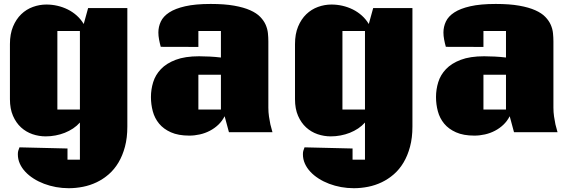

<svg xmlns="http://www.w3.org/2000/svg" viewBox="-20 -676 2956 982"><path d="M388.7 -49.3Q373.5 -32.2 353.8 -19Q334 -5.9 311.3 3.2Q288.6 12.2 263.7 16.8Q238.8 21.5 213.9 21.5Q179.2 21.5 146.2 10.3Q113.3 -1 87.6 -24.4Q62 -47.9 46.4 -83.7Q30.8 -119.6 30.8 -168.5V-450.7Q30.8 -502 46.6 -540Q62.5 -578.1 88.6 -603.3Q114.7 -628.4 148.4 -640.6Q182.1 -652.8 217.3 -652.8Q245.6 -652.8 273.4 -646.5Q301.3 -640.1 326.4 -627.7Q351.6 -615.2 372.6 -596.4Q393.6 -577.6 408.2 -553.2L430.7 -634.8H631.3V-28.3Q631.3 28.8 619.1 74.5Q606.9 120.1 585.9 155.3Q564.9 190.4 536.4 215.3Q507.8 240.2 474.6 256.1Q441.4 272 404.8 279.3Q368.2 286.6 331.5 286.6Q298.3 286.6 266.4 280.8Q234.4 274.9 205.3 263.9Q176.3 252.9 151.9 237.3Q127.4 221.7 109.4 202.4Q91.3 183.1 81.3 160.6Q71.3 138.2 71.3 113.3Q71.3 102.5 73.2 95.7Q75.2 88.9 79.6 77.6L325.2 83.5V140.6H388.7ZM388.7 -517.6H273.4V-115.7H388.7Z M1150.9 0 1128.9 -81.5Q1116.2 -56.6 1096.7 -38.1Q1077.1 -19.5 1053.2 -7.1Q1029.3 5.4 1002.2 11.5Q975.1 17.6 948.2 17.6Q892.1 17.6 854.2 0.7Q816.4 -16.1 793.7 -43.7Q771 -71.3 761.5 -106.7Q752 -142.1 752 -179.7Q752 -218.3 763.4 -255.6Q774.9 -293 803 -322.5Q831.1 -352.1 878.7 -370.1Q926.3 -388.2 998.5 -388.2Q1023.4 -388.2 1052.2 -386.7Q1081.1 -385.3 1109.9 -381.8V-517.6H994.6V-436L802.2 -436.5Q796.9 -455.6 793.5 -474.1Q790 -492.7 790 -509.8Q790 -539.1 802.5 -565.7Q814.9 -592.3 845.5 -612.3Q876 -632.3 927.5 -644Q979 -655.8 1057.6 -655.8Q1128.4 -655.8 1177.7 -647Q1227.1 -638.2 1259.8 -623.5Q1292.5 -608.9 1311 -589.6Q1329.6 -570.3 1338.9 -549.1Q1348.1 -527.8 1350.3 -506.1Q1352.5 -484.4 1352.5 -464.8V-125.5Q1352.5 -102.1 1355.7 -80.1Q1358.9 -58.1 1362.8 -40Q1367.7 -19 1373.5 0ZM994.6 -293.9V-115.7H1109.9V-293.9Z M1846.7 -49.3Q1831.5 -32.2 1811.8 -19Q1792 -5.9 1769.3 3.2Q1746.6 12.2 1721.7 16.8Q1696.8 21.5 1671.9 21.5Q1637.2 21.5 1604.2 10.3Q1571.3 -1 1545.7 -24.4Q1520 -47.9 1504.4 -83.7Q1488.8 -119.6 1488.8 -168.5V-450.7Q1488.8 -502 1504.6 -540Q1520.5 -578.1 1546.6 -603.3Q1572.8 -628.4 1606.4 -640.6Q1640.1 -652.8 1675.3 -652.8Q1703.6 -652.8 1731.4 -646.5Q1759.3 -640.1 1784.4 -627.7Q1809.6 -615.2 1830.6 -596.4Q1851.6 -577.6 1866.2 -553.2L1888.7 -634.8H2089.4V-28.3Q2089.4 28.8 2077.1 74.5Q2064.9 120.1 2043.9 155.3Q2022.9 190.4 1994.4 215.3Q1965.8 240.2 1932.6 256.1Q1899.4 272 1862.8 279.3Q1826.2 286.6 1789.6 286.6Q1756.3 286.6 1724.4 280.8Q1692.4 274.9 1663.3 263.9Q1634.3 252.9 1609.9 237.3Q1585.4 221.7 1567.4 202.4Q1549.3 183.1 1539.3 160.6Q1529.3 138.2 1529.3 113.3Q1529.3 102.5 1531.2 95.7Q1533.2 88.9 1537.6 77.6L1783.2 83.5V140.6H1846.7ZM1846.7 -517.6H1731.4V-115.7H1846.7Z M2608.9 0 2586.9 -81.5Q2574.2 -56.6 2554.7 -38.1Q2535.2 -19.5 2511.2 -7.1Q2487.3 5.4 2460.2 11.5Q2433.1 17.6 2406.2 17.6Q2350.1 17.6 2312.3 0.7Q2274.4 -16.1 2251.7 -43.7Q2229 -71.3 2219.5 -106.7Q2210 -142.1 2210 -179.7Q2210 -218.3 2221.4 -255.6Q2232.9 -293 2261 -322.5Q2289.1 -352.1 2336.7 -370.1Q2384.3 -388.2 2456.5 -388.2Q2481.4 -388.2 2510.3 -386.7Q2539.1 -385.3 2567.9 -381.8V-517.6H2452.6V-436L2260.3 -436.5Q2254.9 -455.6 2251.5 -474.1Q2248 -492.7 2248 -509.8Q2248 -539.1 2260.5 -565.7Q2272.9 -592.3 2303.5 -612.3Q2334 -632.3 2385.5 -644Q2437 -655.8 2515.6 -655.8Q2586.4 -655.8 2635.7 -647Q2685.1 -638.2 2717.8 -623.5Q2750.5 -608.9 2769 -589.6Q2787.6 -570.3 2796.9 -549.1Q2806.2 -527.8 2808.3 -506.1Q2810.5 -484.4 2810.5 -464.8V-125.5Q2810.5 -102.1 2813.7 -80.1Q2816.9 -58.1 2820.8 -40Q2825.7 -19 2831.5 0ZM2452.6 -293.9V-115.7H2567.9V-293.9Z"/></svg>

Font: Coda Caption ExtraBold
Style: Regular
Weight: 800
Designer: vernon adams
Foundry: vernon adams
Version: Version 1.002